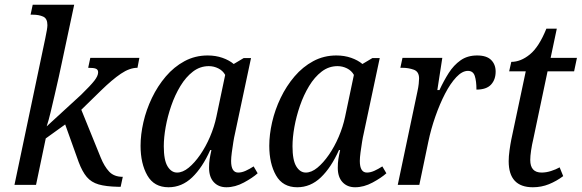

<svg xmlns="http://www.w3.org/2000/svg" viewBox="-20 -780 2454 810"><path d="M478 8Q427 7 396 -2Q365 -11 346 -33.5Q327 -56 312 -96L255 -255L173 -196L132 0H41L171 -618Q180 -660 180 -674Q180 -702 162 -710Q144 -718 119 -718H109L118 -760H293L241 -516Q236 -491 228 -455.5Q220 -420 211 -381Q202 -342 193.5 -306.5Q185 -271 177 -247L322 -380Q362 -419 378 -439.5Q394 -460 394 -475Q394 -486 385 -490Q376 -494 352 -494L361 -536H568L560 -494Q527 -494 490 -469Q453 -444 406 -398L323 -317L405 -115Q420 -78 440.5 -56Q461 -34 498 -34L489 8Z M691 10Q630 10 601.5 -40Q573 -90 573 -165Q573 -212 585 -264.5Q597 -317 621 -367Q645 -417 679.5 -457.5Q714 -498 758.5 -522Q803 -546 856 -546Q890 -546 918.5 -536Q947 -526 966 -510L1008 -535H1039L971 -215Q968 -203 964.5 -181.5Q961 -160 958 -137.5Q955 -115 955 -101Q955 -52 985 -52Q1000 -52 1016.5 -59.5Q1033 -67 1050 -78L1067 -49Q1046 -30 1009 -10Q972 10 935 10Q902 10 882 -11.5Q862 -33 862 -72Q862 -93 864.5 -109Q867 -125 872 -147H867Q834 -73 790.5 -31.5Q747 10 691 10ZM727 -52Q751 -52 776 -72.5Q801 -93 824.5 -127Q848 -161 866 -203Q884 -245 893 -288L930 -464Q920 -482 901 -491.5Q882 -501 861 -501Q824 -501 794 -478Q764 -455 741 -417Q718 -379 702.5 -334Q687 -289 679 -244.5Q671 -200 671 -163Q671 -104 687 -78Q703 -52 727 -52Z M1234 10Q1173 10 1144.5 -40Q1116 -90 1116 -165Q1116 -212 1128 -264.5Q1140 -317 1164 -367Q1188 -417 1222.5 -457.5Q1257 -498 1301.5 -522Q1346 -546 1399 -546Q1433 -546 1461.5 -536Q1490 -526 1509 -510L1551 -535H1582L1514 -215Q1511 -203 1507.5 -181.5Q1504 -160 1501 -137.5Q1498 -115 1498 -101Q1498 -52 1528 -52Q1543 -52 1559.5 -59.5Q1576 -67 1593 -78L1610 -49Q1589 -30 1552 -10Q1515 10 1478 10Q1445 10 1425 -11.5Q1405 -33 1405 -72Q1405 -93 1407.5 -109Q1410 -125 1415 -147H1410Q1377 -73 1333.5 -31.5Q1290 10 1234 10ZM1270 -52Q1294 -52 1319 -72.5Q1344 -93 1367.5 -127Q1391 -161 1409 -203Q1427 -245 1436 -288L1473 -464Q1463 -482 1444 -491.5Q1425 -501 1404 -501Q1367 -501 1337 -478Q1307 -455 1284 -417Q1261 -379 1245.5 -334Q1230 -289 1222 -244.5Q1214 -200 1214 -163Q1214 -104 1230 -78Q1246 -52 1270 -52Z M1741 -394Q1745 -412 1746.5 -426.5Q1748 -441 1748 -449Q1748 -478 1725.5 -486Q1703 -494 1678 -494H1669L1678 -536H1846L1825 -400H1834Q1852 -439 1873 -472Q1894 -505 1923 -525.5Q1952 -546 1993 -546Q2033 -546 2052 -527Q2071 -508 2071 -478Q2071 -444 2051.5 -423Q2032 -402 1990 -402Q1990 -438 1983 -459.5Q1976 -481 1954 -481Q1930 -481 1905 -454.5Q1880 -428 1857.5 -384.5Q1835 -341 1816.5 -288Q1798 -235 1787 -182L1749 0H1658Z M2228 10Q2126 10 2126 -100Q2126 -120 2129.5 -145.5Q2133 -171 2137 -191L2198 -479H2128L2137 -519Q2177 -519 2215.5 -550.5Q2254 -582 2285 -659H2329L2303 -536H2414L2402 -479H2290L2230 -194Q2224 -169 2220.5 -145Q2217 -121 2217 -105Q2217 -52 2265 -52Q2284 -52 2304.5 -58.5Q2325 -65 2341 -74L2356 -37Q2328 -16 2296 -3Q2264 10 2228 10Z"/></svg>

Font: Noto Serif SemiCondensed
Style: Italic
Weight: 400
Width: 4
Italic angle: -12°
Designer: Monotype Design Team
Foundry: Monotype Imaging Inc.
Version: Version 2.013